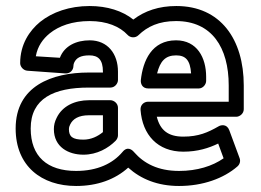

<svg xmlns="http://www.w3.org/2000/svg" viewBox="-20 -583 867 638"><path d="M82 -156C82 -256 159 -292 275 -292H347C362 -292 372 -306 372 -317V-345C372 -404 338 -449 278 -449C234 -449 194 -431 179 -391L99 -396C105 -430 123 -454 145 -472C176 -497 220 -513 278 -513C335 -513 378 -495 404 -467C413 -457 430 -456 440 -466C470 -495 508 -513 565 -513C684 -513 740 -425 740 -299V-245H472C459 -245 446 -235 447 -218C453 -135 504 -79 589 -79C637 -79 674 -91 705 -106L723 -57C686 -31 635 -15 575 -15C505 -15 458 -40 425 -78C420 -84 404 -99 387 -78C355 -40 304 -15 233 -15C137 -15 82 -63 82 -156ZM566 -563C508 -563 461 -547 423 -518C387 -547 336 -563 278 -563C211 -563 154 -543 113 -510C78 -481 47 -436 47 -373C47 -362 57 -349 71 -348L197 -339C214 -338 224 -351 224 -364C224 -368 225 -372 227 -376C234 -390 247 -399 277 -399C306 -399 322 -385 322 -345V-342H275C152 -342 32 -297 32 -156C32 -31 118 35 233 35C304 35 363 13 406 -26C448 12 504 35 575 35C654 35 723 10 769 -30C777 -37 780 -48 776 -58L742 -150C734 -172 714 -168 706 -163C671 -143 640 -129 589 -129C538 -129 512 -151 501 -195H765C776 -195 790 -205 790 -220V-299C790 -452 713 -563 566 -563ZM159 -154C159 -94 208 -69 257 -69C303 -69 340 -91 364 -115C369 -120 372 -127 372 -133V-225C372 -240 358 -250 347 -250H276C229 -250 187 -231 168 -191C162 -179 159 -167 159 -154ZM209 -154C209 -159 210 -163 213 -169C222 -188 241 -200 276 -200H322V-144C305 -130 283 -119 257 -119C221 -119 209 -129 209 -154ZM665 -328C665 -391 635 -449 565 -449C484 -449 455 -381 448 -317C447 -307 451 -289 473 -289H640C655 -289 665 -303 665 -314ZM615 -339H502C512 -379 529 -399 565 -399C597 -399 612 -383 615 -339Z"/></svg>

Font: Asimov
Style: NarOu
Weight: 500
Designer: Google
Version: Version 2.000980; 2014